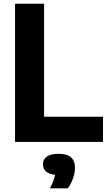

<svg xmlns="http://www.w3.org/2000/svg" viewBox="-20 -760 575 1028"><path d="M60.5 0V-740H216V-135H531.5V0ZM381.5 138Q381.5 164.5 370.8 195.2Q360 226 343.5 248.5H247.5Q269.5 204.5 275 176Q242 172.5 226 157.8Q210 143 210 119.5Q210 93 231 78.2Q252 63.5 295 63.5Q381.5 63.5 381.5 138Z"/></svg>

Font: Encode Sans Semi Condensed
Style: Bold
Weight: 700
Width: 4
Designer: Multiple Designers
Foundry: Impallari Type
Version: Version 2.000